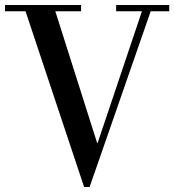

<svg xmlns="http://www.w3.org/2000/svg" viewBox="-24 -735 696 767"><path d="M312 12 78 -690H-4V-715H300V-690H197L364 -164H366L543 -690H440V-715H652V-690H578L334 12Z"/></svg>

Font: Justus
Style: Versalitas
Weight: 400
Version: Version 001.001